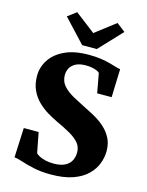

<svg xmlns="http://www.w3.org/2000/svg" viewBox="-143 -1070 894 1168"><g transform="rotate(15 304.0 -486.0)"><path d="M292.5 11Q231 11 184 0.5Q137 -10 104.5 -20.8Q72 -31.5 54 -33L62.5 -219.5H156L180.5 -92.5Q187.5 -84.5 202.8 -76.5Q218 -68.5 240.8 -63Q263.5 -57.5 292.5 -57.5Q334.5 -57.5 361.5 -70.2Q388.5 -83 401.5 -106.2Q414.5 -129.5 414.5 -160Q414.5 -194 393.8 -218.8Q373 -243.5 335.5 -265Q298 -286.5 246.5 -310Q218 -323.5 185.2 -343Q152.5 -362.5 123.5 -390.5Q94.5 -418.5 76.2 -457.2Q58 -496 58 -548Q58 -601.5 88 -648.2Q118 -695 178.5 -723.8Q239 -752.5 330.5 -752.5Q374 -752.5 407.2 -747.5Q440.5 -742.5 465.2 -735.8Q490 -729 507.5 -723.5Q525 -718 536 -717L530 -539H439L416.5 -661.5Q412.5 -667 400.2 -672.5Q388 -678 370 -681.8Q352 -685.5 329.5 -685.5Q290.5 -685.5 266.5 -673Q242.5 -660.5 231.2 -640.2Q220 -620 220 -596Q220 -556 244.8 -528.2Q269.5 -500.5 310.2 -478.2Q351 -456 398 -432.5Q428 -418.5 460.8 -399.5Q493.5 -380.5 521.8 -354.8Q550 -329 567.8 -294.5Q585.5 -260 585.5 -214Q585.5 -175.5 570.8 -135.8Q556 -96 522.5 -62.8Q489 -29.5 432.5 -9.2Q376 11 292.5 11ZM275 -798.5 139.5 -943.5 194 -984.5 321 -887 448 -984.5 502.5 -942.5 367 -798.5Z"/></g></svg>

Font: Merriweather Light 18pt Black
Style: Regular
Weight: 900
Version: Version 2.100